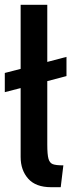

<svg xmlns="http://www.w3.org/2000/svg" viewBox="-36 -770 305 800"><path d="M161 -432V-168Q161 -126 166 -108.5Q171 -91 184 -86Q197 -81 228 -81L217 10H177Q113 10 81.5 -25.5Q50 -61 50 -116V-403L-16 -386V-466L50 -483V-750H161V-512L241 -533V-453Z"/></svg>

Font: Cabin SemiBold
Style: Regular
Weight: 600
Designer: Pablo Impallari
Foundry: Pablo Impallari. http://www.impallari.com Igino Marini. http://www.ikern.com
Version: Version 2.200